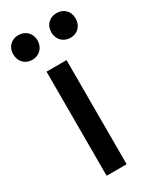

<svg xmlns="http://www.w3.org/2000/svg" viewBox="-215 -790 703 856"><g transform="rotate(-30 136.5 -362.0)"><path d="M101 -669C101 -630 73 -605 38 -605C3 -605 -24 -630 -24 -669C-24 -708 3 -732 38 -732C73 -732 101 -708 101 -669ZM297 -669C297 -630 270 -605 235 -605C200 -605 172 -630 172 -669C172 -708 200 -732 235 -732C270 -732 297 -708 297 -669ZM169 -528V8H66V-528Z"/></g></svg>

Font: Repo Medium
Style: Regular
Weight: 500
Designer: Stefan Peev
Foundry: Context Ltd
Version: Version 1.502